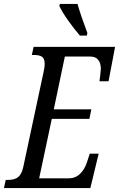

<svg xmlns="http://www.w3.org/2000/svg" viewBox="-37 -951 602 971"><path d="M-8 -41H2Q37 -41 55 -55.5Q73 -70 81 -108L183 -585Q189 -610 189 -627Q189 -655 175.5 -664Q162 -673 135 -673H124L133 -714H545L512 -540H466Q467 -545 470 -571Q473 -597 473 -603Q473 -631 460 -648Q447 -665 419 -665H291L235 -398H425L415 -350H225L161 -49H309Q344 -49 367.5 -71.5Q391 -94 403 -131L417 -174H462L420 0H-17ZM263 -921 266 -931H355Q371 -874 405 -784L402 -771H367Q337 -806 307.5 -847.5Q278 -889 263 -921Z"/></svg>

Font: Noto Serif Cond
Style: Italic
Weight: 400
Width: 3
Italic angle: -12°
Designer: Monotype Design Team
Foundry: Monotype Imaging Inc.
Version: Version 1.001